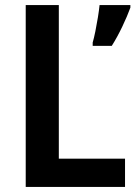

<svg xmlns="http://www.w3.org/2000/svg" viewBox="-20 -734 536 754"><path d="M81 0V-714H211V-111H471V0ZM492 -704Q480 -671 460.5 -630Q441 -589 419 -554H344V-567Q349 -584 354.5 -611Q360 -638 364.5 -666Q369 -694 371 -714H492Z"/></svg>

Font: Noto Sans Bengali SemiCondensed SemiBold
Style: Regular
Weight: 600
Width: 4
Designer: Joana Ranito - Universal Thirst; Jelle Bosma - Monotype Design Team
Foundry: Universal Thirst ehf.
Version: Version 3.000; ttfautohint (v1.8.4.7-5d5b)